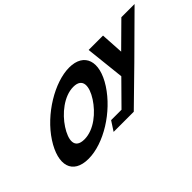

<svg xmlns="http://www.w3.org/2000/svg" viewBox="-35 -1245 1781 1781"><g transform="rotate(-45 856.0 -354.5)"><path d="M1109.3 -705.1 1151.2 -318.4 932.8 -97.4H796.4L735.8 -3.9H840.4H1000.2L1327 -323.5L1711.9 -705.1H1538.5L1311.6 -480.7L1298 -705.1ZM277.7 -354.9C145 -150.1 188.2 8.9 395.6 8.9C597.1 8.9 851.3 -150.1 984 -354.9C1116.7 -559.8 1061 -717.9 866.4 -717.9C673.4 -717.9 410.4 -559.8 277.7 -354.9ZM450.2 -354.9C517.9 -459.5 643.5 -564 766.7 -564C890.8 -564 879.2 -459.5 811.5 -354.9C743.8 -250.4 623.3 -145.8 495.8 -145.8C364.9 -145.8 382.5 -250.4 450.2 -354.9Z"/></g></svg>

Font: Hussar
Style: BdWodka
Weight: 700
Foundry: Cannot Into Space Fonts
Version: Version 2.00